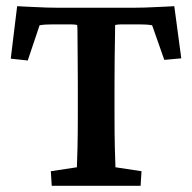

<svg xmlns="http://www.w3.org/2000/svg" viewBox="-20 -598 618 618"><path d="M541 -578.1 563.5 -410.2 508.8 -405.3 469.7 -516.6Q459 -518.6 448.7 -519Q438.5 -519.5 427.7 -519.5H393.6Q384.8 -519.5 371.6 -519.5Q358.4 -519.5 350.6 -517.6Q350.6 -510.7 350.1 -481.4Q349.6 -452.1 349.1 -411.6Q348.6 -371.1 348.6 -329.1V-225.6Q348.6 -168.9 349.6 -124Q350.6 -79.1 351.6 -59.6L435.5 -46.9L432.6 0H146.5L143.6 -46.9L227.5 -59.6Q228.5 -79.1 229.5 -124Q230.5 -168.9 230.5 -225.6V-329.1Q230.5 -371.1 230 -411.6Q229.5 -452.1 229.5 -481.4Q229.5 -510.7 228.5 -517.6Q220.7 -519.5 208 -519.5Q195.3 -519.5 185.5 -519.5H150.4Q139.6 -519.5 128.9 -519Q118.2 -518.6 107.4 -516.6L69.3 -403.3L14.6 -409.2L35.2 -578.1Q45.9 -577.1 61.5 -576.7Q77.1 -576.2 95.2 -575.2Q113.3 -574.2 129.9 -573.7Q146.5 -573.2 159.2 -573.2H417Q429.7 -573.2 446.8 -573.7Q463.9 -574.2 481.4 -575.2Q499 -576.2 514.6 -576.7Q530.3 -577.1 541 -578.1Z"/></svg>

Font: Crimson Pro ExtraLight SemiBold
Style: Regular
Weight: 600
Version: Version 1.002